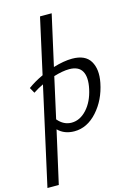

<svg xmlns="http://www.w3.org/2000/svg" viewBox="-171 -784 795 1145"><g transform="rotate(-15 226.0 -211.0)"><path d="M315 -418Q396 -418 426.5 -367Q457 -316 441 -235Q421 -134 359 -65Q297 4 218 4Q156 4 117 -35L44 289H-26L108 -315Q76 -300 46 -280L27 -314Q68 -344 120 -368L196 -711H268L198 -398Q264 -418 315 -418ZM367 -217Q382 -287 361 -324.5Q340 -362 282 -362Q242 -362 186 -345L130 -93Q166 -50 215 -50Q267 -50 309 -96Q351 -142 367 -217Z"/></g></svg>

Font: EauTest Medium
Style: Italic
Weight: 500
Italic angle: -12°
Designer: Christian Thalmann (Catharsis Fonts)
Version: Version 0.001;PS 000.001;hotconv 1.0.88;makeotf.lib2.5.64775